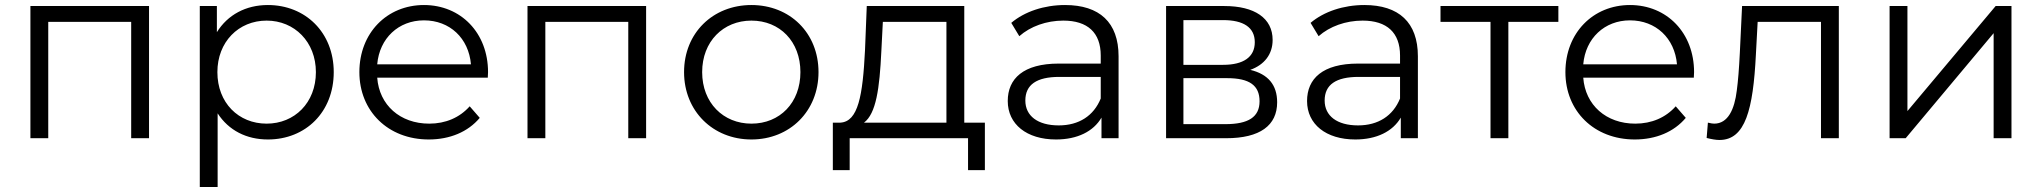

<svg xmlns="http://www.w3.org/2000/svg" viewBox="-20 -550 8126 764"><path d="M172 0V-463H502V0H573V-526H101V0Z M775 -526V194H846V-99C890 -31 961 5 1046 5C1196 5 1308 -104 1308 -263C1308 -421 1195 -530 1046 -530C958 -530 886 -491 843 -422V-526ZM1041 -468C1152 -468 1237 -383 1237 -263C1237 -141 1152 -58 1041 -58C929 -58 845 -141 845 -263C845 -383 929 -468 1041 -468Z M1686 5C1770 5 1842 -25 1889 -81L1849 -127C1809 -82 1753 -58 1688 -58C1572 -58 1489 -132 1481 -241H1921L1922 -263C1922 -419 1814 -530 1667 -530C1520 -530 1410 -419 1410 -263C1410 -108 1524 5 1686 5ZM1667 -469C1770 -469 1845 -398 1854 -294H1481C1490 -398 1566 -469 1667 -469Z M2150 0V-463H2480V0H2551V-526H2079V0Z M2702 -263C2702 -108 2817 5 2970 5C3123 5 3237 -108 3237 -263C3237 -419 3123 -530 2970 -530C2817 -530 2702 -419 2702 -263ZM2774 -263C2774 -385 2858 -468 2970 -468C3083 -468 3165 -385 3165 -263C3165 -141 3083 -58 2970 -58C2858 -58 2774 -141 2774 -263Z M3361 127V0H3832V127H3899V-62H3817V-526H3429L3422 -350C3413 -170 3395 -66 3324 -62H3294V127ZM3418 -62C3466 -98 3480 -197 3487 -346L3493 -463H3746V-62Z M4182 5C4267 5 4331 -27 4363 -82V0H4431V-326C4431 -461 4355 -530 4218 -530C4135 -530 4057 -504 4004 -459L4036 -406C4080 -445 4144 -468 4211 -468C4308 -468 4360 -420 4360 -329V-297H4193C4052 -297 3990 -237 3990 -148C3990 -56 4065 5 4182 5ZM4060 -150C4060 -213 4105 -244 4195 -244H4360V-158C4332 -89 4273 -51 4193 -51C4109 -51 4060 -89 4060 -150Z M4859 0C4994 0 5062 -51 5062 -143C5062 -212 5026 -255 4955 -272C5011 -292 5044 -334 5044 -391C5044 -478 4972 -526 4852 -526H4620V0ZM4863 -239C4952 -239 4992 -210 4992 -147C4992 -84 4947 -56 4856 -56H4689V-239ZM4847 -470C4928 -470 4973 -441 4973 -382C4973 -323 4928 -292 4847 -292H4689V-470Z M5373 5C5458 5 5522 -27 5554 -82V0H5622V-326C5622 -461 5546 -530 5409 -530C5326 -530 5248 -504 5195 -459L5227 -406C5271 -445 5335 -468 5402 -468C5499 -468 5551 -420 5551 -329V-297H5384C5243 -297 5181 -237 5181 -148C5181 -56 5256 5 5373 5ZM5251 -150C5251 -213 5296 -244 5386 -244H5551V-158C5523 -89 5464 -51 5384 -51C5300 -51 5251 -89 5251 -150Z M5712 -463H5911V0H5982V-463H6181V-526H5712Z M6485 5C6569 5 6641 -25 6688 -81L6648 -127C6608 -82 6552 -58 6487 -58C6371 -58 6288 -132 6280 -241H6720L6721 -263C6721 -419 6613 -530 6466 -530C6319 -530 6209 -419 6209 -263C6209 -108 6323 5 6485 5ZM6466 -469C6569 -469 6644 -398 6653 -294H6280C6289 -398 6365 -469 6466 -469Z M6771 -1C6791 4 6808 7 6822 7C6925 7 6956 -114 6967 -333L6974 -463H7226V0H7297V-526H6912L6903 -338C6900 -277 6896 -227 6891 -190C6882 -115 6856 -58 6801 -58C6796 -58 6788 -59 6776 -62Z M7499 -526V0H7563L7913 -418V0H7984V-526H7921L7570 -108V-526Z"/></svg>

Font: Malon Grotesk
Style: Regular
Weight: 400
Designer: Julieta Ulanovsky
Foundry: Julieta Ulanovsky
Version: Version 7.200